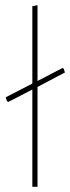

<svg xmlns="http://www.w3.org/2000/svg" viewBox="-20 -722 271 742"><path d="M221 -459 226 -457 231 -442 125 -386V0H105V-376L12 -328L7 -331L2 -346L105 -399V-698L125 -702V-409Z"/></svg>

Font: Alegreya Sans SC Thin
Style: Regular
Weight: 100
Designer: Juan Pablo del Peral
Foundry: Huerta Tipografica
Version: Version 2.007